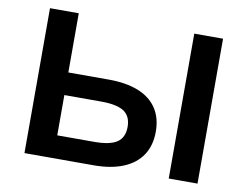

<svg xmlns="http://www.w3.org/2000/svg" viewBox="-77 -812 1185 920"><g transform="rotate(10 516.0 -352.5)"><path d="M95 0V-705H235V-417H432Q516 -417 575.5 -393.5Q635 -370 666 -323.5Q697 -277 697 -210Q697 -143 666 -96Q635 -49 575.5 -24.5Q516 0 432 0ZM235 -111H414Q492 -111 526 -134.5Q560 -158 560 -209Q560 -261 525.5 -284Q491 -307 414 -307H235ZM797 0V-705H937V0Z"/></g></svg>

Font: Nunito Sans 10pt SemiExpanded
Style: Bold
Weight: 700
Width: 6
Designer: Vernon Adams
Foundry: Vernon Adams
Version: Version 3.101;gftools[0.9.27]